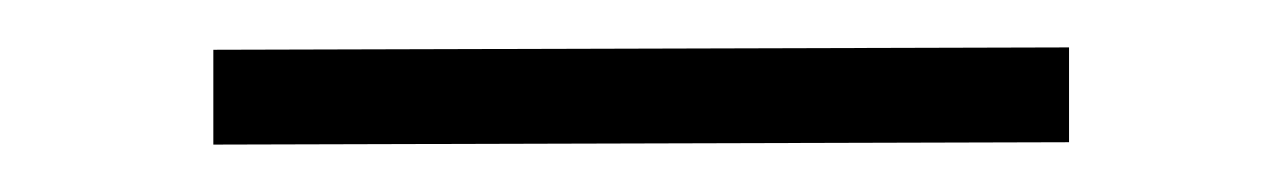

<svg xmlns="http://www.w3.org/2000/svg" viewBox="-20 41 541 81"><path d="M431 101 70 102V62L431 61Z"/></svg>

Font: Morrison Thin
Style: Regular
Weight: 100
Designer: Pablo Impallari, Rodrigo Fuenzalida (Modified by Dan O. Williams)
Version: Version 0.03;June 6, 2019;FontCreator 11.5.0.2425 64-bit; tt